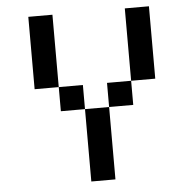

<svg xmlns="http://www.w3.org/2000/svg" viewBox="-58 -933 991 991"><g transform="rotate(-5 437.5 -437.5)"><path d="M125 -875H250V-500H125ZM250 -500H375V-375H250ZM375 -375H500V0H375ZM500 -375V-500H625V-375ZM625 -500V-875H750V-500Z"/></g></svg>

Font: Dogica Pixel
Style: Regular
Weight: 400
Designer: Roberto Mocci
Version: Version 001.000